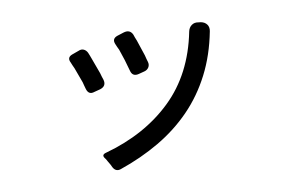

<svg xmlns="http://www.w3.org/2000/svg" viewBox="-59 -610 1119 716"><g transform="rotate(-10 500.0 -252.0)"><path d="M443 -358Q432 -400 417 -442Q414 -448 411.5 -453.5Q409 -459 407 -464Q397 -486 419 -494L444 -502Q469 -510 479 -488Q482 -478 488 -464L508 -404Q510 -396 511.5 -390Q513 -384 515 -378Q518 -367 512.5 -358Q507 -349 496 -346L473 -340Q449 -334 443 -358ZM316 -15Q314 -20 311.5 -24.5Q309 -29 306 -34Q305 -36 304.5 -36.5Q304 -37 303 -39L298 -48Q297 -49 296.5 -50Q296 -51 295 -52Q283 -67 302 -72Q455 -114 555 -210.5Q655 -307 686 -463Q689 -478 700 -486Q711 -494 726 -491L735 -490Q750 -487 757.5 -476.5Q765 -466 762 -451Q745 -363 708.5 -292Q672 -221 618.5 -166Q565 -111 496 -70.5Q427 -30 345 -2Q326 4 316 -15ZM269 -320Q267 -326 265.5 -332.5Q264 -339 262 -346L241 -403Q238 -409 235.5 -415Q233 -421 231 -426Q220 -447 242 -455L267 -464Q278 -469 287 -465Q296 -461 301 -451Q303 -446 305.5 -440Q308 -434 310 -428L332 -368Q334 -360 336 -354Q338 -348 340 -342Q347 -317 322 -309L299 -303Q276 -295 269 -320Z"/></g></svg>

Font: Higure Gothic Medium
Style: Regular
Weight: 500
Designer: Yoshimichi Ohira
Foundry: Positype
Version: Version 1.000